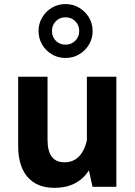

<svg xmlns="http://www.w3.org/2000/svg" viewBox="-20 -904 654 929"><path d="M67.9 -197.3V-532.7H210V-227.5Q210 -118.7 292 -118.7Q374 -118.7 400.4 -223.6V-532.7H543V0H427.7L410.2 -79.6Q355.5 4.9 244.1 4.9Q158.7 4.9 113.3 -47.6Q67.9 -100.1 67.9 -197.3ZM296.9 -884.3Q333 -884.3 362.8 -866.7Q392.6 -849.1 410.4 -819.6Q428.2 -790 428.2 -753.9Q428.2 -717.8 410.4 -688Q392.6 -658.2 362.8 -640.9Q333 -623.5 296.9 -623.5Q260.7 -623.5 231.2 -640.9Q201.7 -658.2 184.1 -688Q166.5 -717.8 166.5 -753.9Q166.5 -790 184.1 -819.6Q201.7 -849.1 231.2 -866.7Q260.7 -884.3 296.9 -884.3ZM296.9 -820.3Q268.6 -820.3 250 -801.3Q231.4 -782.2 231.4 -753.9Q231.4 -725.6 250 -706.8Q268.6 -688 296.9 -688Q325.2 -688 344.2 -706.8Q363.3 -725.6 363.3 -753.9Q363.3 -782.2 344.2 -801.3Q325.2 -820.3 296.9 -820.3Z"/></svg>

Font: Estedad-FD Bold
Style: Regular
Weight: 700
Designer: Amin Abedi
Version: Version 7.3